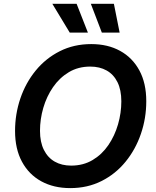

<svg xmlns="http://www.w3.org/2000/svg" viewBox="-20 -966 807 996"><path d="M344.2 9.8Q258.8 9.8 194.3 -25.4Q129.9 -60.5 94 -127Q58.1 -193.4 58.1 -286.6Q58.1 -374.5 85.7 -455.6Q113.3 -536.6 165.3 -600.1Q217.3 -663.6 290.3 -700.4Q363.3 -737.3 453.6 -737.3Q539.1 -737.3 603 -702.1Q667 -667 702.9 -600.8Q738.8 -534.7 738.8 -440.9Q738.8 -352.5 710.9 -271.5Q683.1 -190.4 631.3 -127Q579.6 -63.5 506.8 -26.9Q434.1 9.8 344.2 9.8ZM349.1 -106.9Q412.1 -106.9 460.7 -136Q509.3 -165 542.2 -213.4Q575.2 -261.7 592.3 -321Q609.4 -380.4 609.4 -440.4Q609.4 -499.5 589.4 -539.8Q569.3 -580.1 533.2 -600.3Q497.1 -620.6 448.2 -620.6Q385.7 -620.6 337.2 -591.6Q288.6 -562.5 255.1 -513.9Q221.7 -465.3 204.6 -406.5Q187.5 -347.7 187.5 -287.6Q187.5 -228.5 207.8 -188.2Q228 -147.9 264.2 -127.4Q300.3 -106.9 349.1 -106.9ZM508.3 -796.9 451.2 -946.3H570.8L600.6 -796.9ZM341.8 -796.9 251.5 -946.3H377.4L436 -796.9Z"/></svg>

Font: Inter 16pt SemiBold
Style: Italic
Weight: 600
Italic angle: -9.3988°
Version: Version 4.001;git-66647c0bb